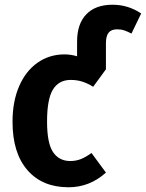

<svg xmlns="http://www.w3.org/2000/svg" viewBox="-20 -776 617 812"><path d="M577 -719 536 -634Q519 -643 505.5 -647.5Q492 -652 475 -652Q451 -652 439.5 -638Q428 -624 428 -593V-483L374 -409Q350 -424 327.5 -431Q305 -438 279 -438Q229 -438 204 -397.5Q179 -357 179 -262Q179 -170 204.5 -132.5Q230 -95 277 -95Q301 -95 321.5 -103Q342 -111 367 -129L428 -46Q359 16 270 16Q159 16 96 -56.5Q33 -129 33 -261Q33 -347 61 -411.5Q89 -476 139 -511Q189 -546 253 -546Q279 -546 306 -538V-600Q306 -675 345 -715.5Q384 -756 456 -756Q522 -756 577 -719Z"/></svg>

Font: Fira Sans Condensed SemiBold
Style: Regular
Weight: 600
Width: 3
Designer: bBox Type GmbH & Carrois Corporate GbR & Edenspiekermann AG
Foundry: bBox Type GmbH & Carrois Corporate GbR & Edenspiekermann AG
Version: Version 4.301